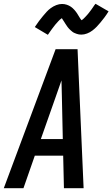

<svg xmlns="http://www.w3.org/2000/svg" viewBox="-37 -995 594 1015"><path d="M-17 0 257 -735H373L379 -595L405 0H301L297 -172H147L87 0ZM179 -260H295L290 -490Q289 -510 289 -530Q289 -550 288 -570Q281 -550 274 -530Q267 -510 260 -490ZM216 -811 147 -852Q158 -869 169 -883.5Q180 -898 190 -910Q200 -922 209.5 -932.5Q219 -943 232 -952.5Q245 -962 260.5 -968Q276 -974 291 -974Q304 -974 316 -970Q328 -966 337.5 -959.5Q347 -953 355.5 -943.5Q364 -934 370 -925Q376 -916 382 -905.5Q388 -895 394 -888Q398 -890 404 -895.5Q410 -901 413 -904.5Q416 -908 420 -912Q424 -916 428.5 -921.5Q433 -927 437 -932.5Q441 -938 446.5 -945Q452 -952 456.5 -959.5Q461 -967 468 -975L537 -935Q526 -917 515 -902.5Q504 -888 494 -876Q484 -864 474.5 -854Q465 -844 452 -834Q439 -824 423.5 -818Q408 -812 393 -812Q386 -812 380 -813Q374 -814 368.5 -816Q363 -818 357 -820.5Q351 -823 346.5 -826.5Q342 -830 337.5 -834Q333 -838 328.5 -842.5Q324 -847 320.5 -852Q317 -857 314 -861.5Q311 -866 308 -870.5Q305 -875 301.5 -881Q298 -887 294.5 -891.5Q291 -896 290 -899Q285 -896 279.5 -891Q274 -886 271 -882.5Q268 -879 264 -874.5Q260 -870 255.5 -865Q251 -860 247 -854Q243 -848 237.5 -841.5Q232 -835 227.5 -827.5Q223 -820 216 -811Z"/></svg>

Font: Iosevka SS18 Semibold
Style: Italic
Weight: 600
Italic angle: -9°
Monospace: yes
Designer: Belleve Invis
Foundry: Belleve Invis
Version: Version 25.1.1; ttfautohint (v1.8.4)